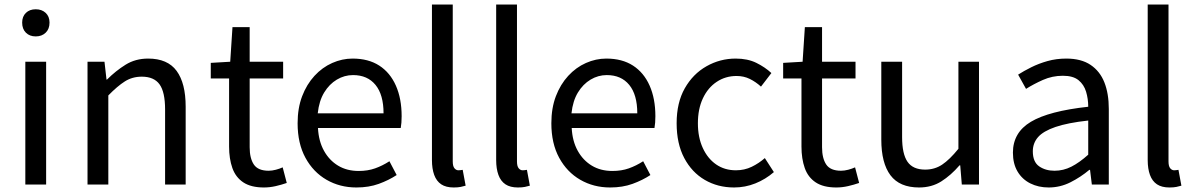

<svg xmlns="http://www.w3.org/2000/svg" viewBox="-20 -816 5287 849"><path d="M92 0V-543H184V0ZM138 -655Q111 -655 94.5 -671.5Q78 -688 78 -716Q78 -743 94.5 -759Q111 -775 138 -775Q165 -775 182 -759Q199 -743 199 -716Q199 -688 182 -671.5Q165 -655 138 -655Z M367 0V-543H442L451 -464H453Q492 -503 535.5 -530Q579 -557 635 -557Q721 -557 761 -502.5Q801 -448 801 -344V0H710V-332Q710 -409 685.5 -443Q661 -477 607 -477Q565 -477 532 -456Q499 -435 459 -394V0Z M1147 13Q1090 13 1056 -9.5Q1022 -32 1007.5 -73Q993 -114 993 -168V-469H912V-538L998 -543L1008 -696H1084V-543H1232V-469H1084V-165Q1084 -116 1102.5 -88.5Q1121 -61 1168 -61Q1183 -61 1200 -65.5Q1217 -70 1230 -76L1248 -7Q1225 1 1199 7Q1173 13 1147 13Z M1556 13Q1483 13 1424 -21Q1365 -55 1330.5 -118.5Q1296 -182 1296 -271Q1296 -338 1316 -390.5Q1336 -443 1370.5 -480.5Q1405 -518 1449 -537.5Q1493 -557 1539 -557Q1609 -557 1657 -526Q1705 -495 1730.5 -437.5Q1756 -380 1756 -302Q1756 -287 1755 -274Q1754 -261 1752 -250H1386Q1389 -192 1412.5 -149.5Q1436 -107 1475 -83.5Q1514 -60 1566 -60Q1606 -60 1638.5 -71.5Q1671 -83 1702 -103L1734 -42Q1699 -19 1655 -3Q1611 13 1556 13ZM1385 -315H1676Q1676 -397 1640.5 -440.5Q1605 -484 1541 -484Q1503 -484 1469.5 -464Q1436 -444 1413.5 -407Q1391 -370 1385 -315Z M1986 13Q1952 13 1931 -1Q1910 -15 1900 -42.5Q1890 -70 1890 -108V-796H1982V-102Q1982 -81 1989.5 -72Q1997 -63 2007 -63Q2011 -63 2015 -63.5Q2019 -64 2026 -65L2039 5Q2029 8 2017 10.5Q2005 13 1986 13Z M2270 13Q2236 13 2215 -1Q2194 -15 2184 -42.5Q2174 -70 2174 -108V-796H2266V-102Q2266 -81 2273.5 -72Q2281 -63 2291 -63Q2295 -63 2299 -63.5Q2303 -64 2310 -65L2323 5Q2313 8 2301 10.5Q2289 13 2270 13Z M2678 13Q2605 13 2546 -21Q2487 -55 2452.5 -118.5Q2418 -182 2418 -271Q2418 -338 2438 -390.5Q2458 -443 2492.5 -480.5Q2527 -518 2571 -537.5Q2615 -557 2661 -557Q2731 -557 2779 -526Q2827 -495 2852.5 -437.5Q2878 -380 2878 -302Q2878 -287 2877 -274Q2876 -261 2874 -250H2508Q2511 -192 2534.5 -149.5Q2558 -107 2597 -83.5Q2636 -60 2688 -60Q2728 -60 2760.5 -71.5Q2793 -83 2824 -103L2856 -42Q2821 -19 2777 -3Q2733 13 2678 13ZM2507 -315H2798Q2798 -397 2762.5 -440.5Q2727 -484 2663 -484Q2625 -484 2591.5 -464Q2558 -444 2535.5 -407Q2513 -370 2507 -315Z M3226 13Q3154 13 3096.5 -20.5Q3039 -54 3005.5 -117.5Q2972 -181 2972 -271Q2972 -362 3008 -425.5Q3044 -489 3104 -523Q3164 -557 3233 -557Q3286 -557 3324.5 -538Q3363 -519 3391 -493L3345 -433Q3322 -454 3295.5 -467Q3269 -480 3237 -480Q3188 -480 3149 -454Q3110 -428 3088 -381Q3066 -334 3066 -271Q3066 -209 3087.5 -162Q3109 -115 3146.5 -89Q3184 -63 3234 -63Q3272 -63 3304 -78.5Q3336 -94 3362 -117L3402 -55Q3365 -23 3320 -5Q3275 13 3226 13Z M3678 13Q3621 13 3587 -9.5Q3553 -32 3538.5 -73Q3524 -114 3524 -168V-469H3443V-538L3529 -543L3539 -696H3615V-543H3763V-469H3615V-165Q3615 -116 3633.5 -88.5Q3652 -61 3699 -61Q3714 -61 3731 -65.5Q3748 -70 3761 -76L3779 -7Q3756 1 3730 7Q3704 13 3678 13Z M4044 13Q3958 13 3917.5 -41Q3877 -95 3877 -199V-543H3969V-210Q3969 -135 3993 -100.5Q4017 -66 4071 -66Q4113 -66 4146 -88Q4179 -110 4218 -158V-543H4309V0H4233L4226 -85H4223Q4185 -41 4142.5 -14Q4100 13 4044 13Z M4617 13Q4572 13 4536 -5Q4500 -23 4479.5 -57.5Q4459 -92 4459 -141Q4459 -230 4538.5 -277.5Q4618 -325 4792 -344Q4792 -379 4782.5 -410.5Q4773 -442 4749 -461.5Q4725 -481 4680 -481Q4633 -481 4591.5 -462.5Q4550 -444 4517 -423L4482 -486Q4507 -502 4540 -518.5Q4573 -535 4612 -546Q4651 -557 4695 -557Q4761 -557 4802.5 -529Q4844 -501 4863.5 -451.5Q4883 -402 4883 -334V0H4808L4800 -65H4797Q4759 -33 4713.5 -10Q4668 13 4617 13ZM4643 -61Q4682 -61 4717.5 -79Q4753 -97 4792 -132V-283Q4701 -273 4647 -254.5Q4593 -236 4570 -209.5Q4547 -183 4547 -147Q4547 -100 4575 -80.5Q4603 -61 4643 -61Z M5151 13Q5117 13 5096 -1Q5075 -15 5065 -42.5Q5055 -70 5055 -108V-796H5147V-102Q5147 -81 5154.5 -72Q5162 -63 5172 -63Q5176 -63 5180 -63.5Q5184 -64 5191 -65L5204 5Q5194 8 5182 10.5Q5170 13 5151 13Z"/></svg>

Font: Noto Sans KR Thin
Style: Regular
Weight: 400
Version: Version 2.004-H2;hotconv 1.0.118;makeotfexe 2.5.65603